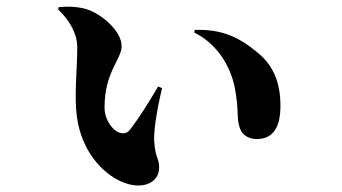

<svg xmlns="http://www.w3.org/2000/svg" viewBox="-20 -546 1040 584"><path d="M214 -190C228 -88 290 -18 353 8C414 33 464 10 464 -36C464 -67 453 -61 449 -117C447 -146 457 -212 473 -278L461 -283C430 -230 402 -186 375 -151C365 -139 354 -139 342 -143C324 -149 298 -180 298 -219C298 -328 350 -365 350 -406C350 -447 299 -496 252 -515C222 -527 180 -527 158 -524L157 -517C186 -490 215 -448 215 -402C215 -335 205 -255 214 -190ZM694 -280C708 -208 698 -187 710 -155C718 -132 741 -123 761 -123C812 -123 833 -161 833 -224C833 -289 815 -343 766 -384C711 -430 659 -458 572 -455L571 -447C640 -413 681 -345 694 -280Z"/></svg>

Font: Noto Serif KR Black
Style: Regular
Weight: 900
Version: Version 1.001;PS 1.001;hotconv 16.6.54;makeotf.lib2.5.65590